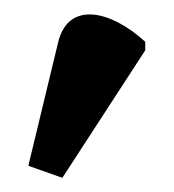

<svg xmlns="http://www.w3.org/2000/svg" viewBox="-20 -751 245 271"><path d="M68 -500 185 -680V-692C136 -737 76 -750 62 -691L20 -517Z"/></svg>

Font: Noto Serif Condensed
Style: Bold
Weight: 700
Width: 3
Designer: Monotype Design Team
Foundry: Monotype Imaging Inc.
Version: Version 2.015